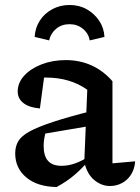

<svg xmlns="http://www.w3.org/2000/svg" viewBox="-20 -739 562 770"><path d="M421 7Q387 7 358 -17Q329 -41 318 -89L330 -379Q262 -428 163 -428Q146 -428 129 -426Q112 -424 96 -421L160 -452L140 -304Q96 -308 73.5 -326Q51 -344 51 -372Q51 -407 77 -435.5Q103 -464 147 -481Q191 -498 244 -498Q301 -498 348.5 -476Q396 -454 431 -413V-84L522 -92Q520 -62 506 -39.5Q492 -17 469.5 -5Q447 7 421 7ZM207 11Q131 10 86 -27Q41 -64 41 -124Q41 -152 53.5 -173Q66 -194 99 -212Q132 -230 192.5 -250Q253 -270 348 -294V-235L130 -198L165 -214Q160 -199 157.5 -183.5Q155 -168 155 -154Q155 -114 172.5 -94Q190 -74 227 -74Q253 -74 280.5 -83.5Q308 -93 339 -113V-99Q311 -65 279.5 -38Q248 -11 207 11ZM259 -719Q298 -719 328.5 -701.5Q359 -684 378 -655.5Q397 -627 399 -591L340 -577Q335 -605 312.5 -623.5Q290 -642 259 -642Q227 -642 205 -623.5Q183 -605 177 -577L119 -591Q121 -627 139.5 -656Q158 -685 189.5 -702Q221 -719 259 -719Z"/></svg>

Font: Piazzolla 24pt SemiBold
Style: Regular
Weight: 600
Designer: Juan Pablo del Peral
Foundry: Huerta Tipografica
Version: Version 2.005